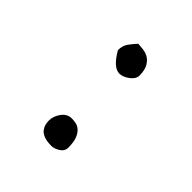

<svg xmlns="http://www.w3.org/2000/svg" viewBox="-125 -579 600 600"><g transform="rotate(45 175.0 -279.0)"><path d="M226 -420Q226 -405 209 -392.5Q192 -380 177 -380Q150 -380 122 -429Q122 -449 132 -462.5Q142 -476 153 -488Q162 -487 174 -486Q186 -485 197.5 -479Q209 -473 217.5 -459Q226 -445 226 -420ZM228 -104Q228 -88 213.5 -79Q199 -70 187 -70Q166 -70 153.5 -75Q141 -80 135 -88Q129 -96 127 -104.5Q125 -113 125 -121Q125 -140 138 -158Q151 -176 171 -176Q178 -176 188 -174.5Q198 -173 207 -165.5Q216 -158 222 -143.5Q228 -129 228 -104Z"/></g></svg>

Font: Gaegu
Style: Regular
Weight: 400
Designer: JIKJI
Foundry: JIKJI
Version: Version 1.00